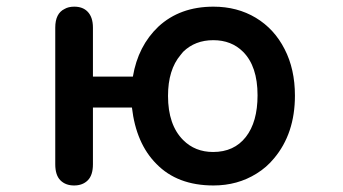

<svg xmlns="http://www.w3.org/2000/svg" viewBox="-20 -530 1040 582"><path d="M627 -509.8Q699.2 -509.8 755.4 -476.1Q811.5 -442.4 842.8 -380.9Q874 -320.3 874 -240.2Q874 -125 810.5 -49.8Q788.1 -22.5 757.8 -3.9Q700.2 32.2 627 32.2Q517.6 32.2 454.1 -33.2Q392.6 -94.7 379.9 -204.1H261.7V-32.2Q261.7 1 246.1 16.6Q230.5 32.2 204.6 32.2Q178.7 32.2 163.1 16.6Q147.5 1 147.5 -32.2V-446.3Q147.5 -489.3 175.8 -502.9Q187.5 -509.8 205.1 -509.8Q230.5 -509.8 245.1 -495.1Q261.7 -478.5 261.7 -446.3V-297.9H382.8Q398.4 -390.6 460 -449.2Q525.4 -509.8 627 -509.8ZM527.3 -363.3Q489.3 -318.4 489.3 -239.3Q489.3 -151.4 535.2 -105.5Q571.3 -69.3 626 -69.3Q689.5 -69.3 725.1 -114.7Q760.7 -160.2 760.7 -241.2Q760.7 -329.1 716.8 -373Q681.6 -408.2 626.5 -408.2Q571.3 -408.2 535.2 -373Z"/></svg>

Font: FakePearl
Style: SemiBold
Weight: 400
Version: Version 1.2